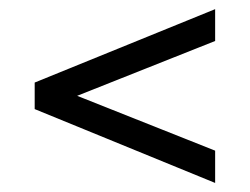

<svg xmlns="http://www.w3.org/2000/svg" viewBox="-20 -488 552 424"><path d="M56.6 -247.1V-305.7L455.1 -467.8V-397.5L150.4 -276.4L455.1 -155.3V-84Z"/></svg>

Font: Dinish
Style: Regular
Weight: 400
Designer: Bert Driehuis
Foundry: Playbeing
Version: Version 3.006; git-39231f3c-release